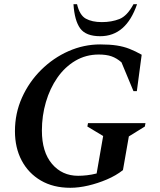

<svg xmlns="http://www.w3.org/2000/svg" viewBox="-20 -882 758 912"><path d="M314 10Q233 10 174 -24.5Q115 -59 83 -119.5Q51 -180 51 -259Q51 -344 84.5 -418.5Q118 -493 175.5 -550Q233 -607 305.5 -639Q378 -671 456 -671Q501 -671 534 -666Q567 -661 595 -650Q623 -639 653 -622L630 -449H614L557 -586Q534 -606 509.5 -614.5Q485 -623 449 -623Q388 -623 338 -593.5Q288 -564 252.5 -513Q217 -462 198 -397Q179 -332 179 -262Q179 -160 227 -103.5Q275 -47 351 -47Q371 -47 393 -49.5Q415 -52 439 -58L470 -236L395 -281L398 -297H671L668 -281L592 -234L564 -74Q531 -48 487.5 -29.5Q444 -11 399 -0.5Q354 10 314 10ZM456 -710Q388 -710 361 -747Q334 -784 329 -862H346Q358 -810 387.5 -793.5Q417 -777 464 -777Q510 -777 547 -791.5Q584 -806 614 -862H631Q579 -710 456 -710Z"/></svg>

Font: Spectral SemiBold
Style: Italic
Weight: 600
Italic angle: -10°
Designer: Jean-Baptiste Levee
Foundry: Production Type
Version: Version 2.001